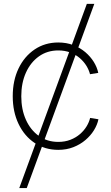

<svg xmlns="http://www.w3.org/2000/svg" viewBox="-20 -754 564 978"><path d="M78.1 204.1 422.4 -734.4H460.4L116.2 204.1ZM276.9 9.3Q209 9.3 156.5 -25.9Q104 -61 74.5 -122.8Q44.9 -184.6 44.9 -263.7Q44.9 -343.8 74.5 -405.3Q104 -466.8 156.5 -502.2Q209 -537.6 276.9 -537.6Q318.8 -537.6 353.5 -524.2Q388.2 -510.7 414.6 -488.3Q440.9 -465.8 457.8 -438.5Q474.6 -411.1 480.5 -382.8L438.5 -376Q433.1 -397.5 420.2 -418.7Q407.2 -439.9 386.7 -457.8Q366.2 -475.6 338.6 -486.3Q311 -497.1 276.9 -497.1Q220.7 -497.1 178.2 -466.8Q135.7 -436.5 112.1 -384Q88.4 -331.5 88.4 -263.7Q88.4 -196.3 112.1 -143.8Q135.7 -91.3 178.2 -61.3Q220.7 -31.2 276.9 -31.2Q311 -31.2 338.6 -42Q366.2 -52.7 387 -70.6Q407.7 -88.4 420.9 -110.1Q434.1 -131.8 439 -153.3L481.4 -146.5Q475.6 -118.2 458.7 -90.8Q441.9 -63.5 415.3 -40.8Q388.7 -18.1 353.8 -4.4Q318.8 9.3 276.9 9.3Z"/></svg>

Font: Inter 24pt ExtraLight
Style: Regular
Weight: 250
Designer: Rasmus Andersson
Foundry: rsms
Version: Version 4.001;git-66647c0bb